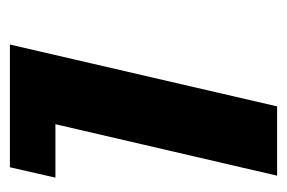

<svg xmlns="http://www.w3.org/2000/svg" viewBox="-116 -464 580 388"><g transform="rotate(90 174.0 -270.0)"><path d="M335 -540 231 -92H339L318 0H70L195 -540Z"/></g></svg>

Font: Miedinger
Style: Bold-Italic
Weight: 700
Italic angle: -13°
Version: Version 001.000